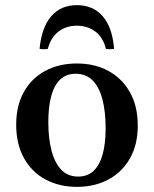

<svg xmlns="http://www.w3.org/2000/svg" viewBox="-20 -712 598 747"><path d="M274 -425Q238 -425 214.5 -403Q191 -381 179.5 -339Q168 -297 168 -237Q168 -174 180.5 -126Q193 -78 218.5 -51.5Q244 -25 284 -25L279 15Q211 15 157.5 -13.5Q104 -42 73.5 -96.5Q43 -151 43 -227Q43 -301 73 -354.5Q103 -408 156.5 -436.5Q210 -465 279 -465ZM284 -25Q321 -25 344.5 -47.5Q368 -70 379.5 -112Q391 -154 391 -213Q391 -278 378.5 -325.5Q366 -373 340.5 -399Q315 -425 274 -425L279 -465Q348 -465 401 -436.5Q454 -408 485 -354Q516 -300 516 -223Q516 -150 486 -96.5Q456 -43 402.5 -14Q349 15 279 15ZM392 -522Q381 -567 350.5 -589.5Q320 -612 279 -612Q238 -612 208 -589.5Q178 -567 166 -522Q150 -519 134 -522Q142 -606 179.5 -649Q217 -692 279 -692Q342 -692 379.5 -649Q417 -606 424 -522Q408 -519 392 -522Z"/></svg>

Font: Poltawski Nowy SemiBold
Style: Regular
Weight: 600
Version: Version 1.001;gftools[0.9.25]